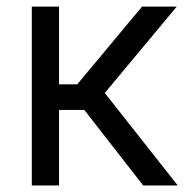

<svg xmlns="http://www.w3.org/2000/svg" viewBox="-20 -566 576 586"><path d="M77.1 0V-545.9H160.2V-308.6H215.8L413.6 -545.9H519.5L299.8 -282.2L522.5 0H417L237.3 -230.5H160.2V0Z"/></svg>

Font: GitLab Sans
Style: Regular
Weight: 400
Designer: Rasmus Andersson
Foundry: Modifications by GitLab B.V., manufactured by rsms
Version: Version 4.000;git-c8fb6b7